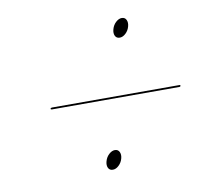

<svg xmlns="http://www.w3.org/2000/svg" viewBox="-54 -608 564 517"><g transform="rotate(-10 227.5 -349.0)"><path d="M295.4 -497.1Q286.5 -497.1 282.9 -504.5Q279.3 -511.9 282.3 -522.5Q285.3 -533.5 293.3 -540.9Q301.4 -548.3 309.4 -548.3Q318.3 -548.3 321.9 -540.7Q325.5 -533 322.5 -522.5Q319.6 -511.9 311.7 -504.5Q303.9 -497.1 295.4 -497.1ZM78.5 -341Q79.5 -343.5 83 -343.5H431.5Q434.5 -343.5 433.5 -341Q433.5 -338.5 430 -338.5H81.5Q78.5 -338.5 78.5 -341ZM215.4 -150.1Q206.5 -150.1 202.9 -157.5Q199.3 -164.9 202.3 -175.5Q205.3 -186.5 213.3 -193.9Q221.4 -201.3 229.4 -201.3Q238.3 -201.3 241.9 -193.7Q245.5 -186 242.5 -175.5Q239.6 -164.9 231.7 -157.5Q223.9 -150.1 215.4 -150.1Z"/></g></svg>

Font: Fraunces 144pt Thin
Style: Italic
Weight: 100
Italic angle: -16°
Version: Version 1.000;[b76b70a41]